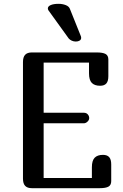

<svg xmlns="http://www.w3.org/2000/svg" viewBox="-20 -983 641 1003"><path d="M445 -600V-656H208V-394H418Q431 -394 438.5 -385.5Q446 -377 446 -366Q446 -356 437 -347.5Q428 -339 418 -339H208V-53H460V-109Q460 -144 474.5 -159Q489 -174 518 -174Q540 -174 550.5 -162Q561 -150 561 -124V-37Q561 -16 546.5 -8Q532 0 501 0H146Q123 0 111.5 -12Q100 -24 100 -50V-659Q100 -685 111.5 -697Q123 -709 146 -709H486Q517 -709 531.5 -701Q546 -693 546 -672V-585Q546 -559 535.5 -547Q525 -535 503 -535Q474 -535 459.5 -550Q445 -565 445 -600ZM230 -939Q230 -950 245 -956.5Q260 -963 286 -963Q306 -963 323 -956.5Q340 -950 345 -937L402 -795Q404 -791 404 -785Q404 -776 396 -771Q388 -766 376 -766Q365 -766 355 -770.5Q345 -775 339 -782L233 -929Q230 -934 230 -939Z"/></svg>

Font: Marmelad for Arash.Academy
Style: Regular
Weight: 400
Designer: Manvel Shmavonyan
Foundry: Cyreal
Version: Version 1.110;Glyphs 3.2 (3202)